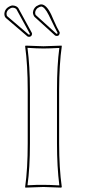

<svg xmlns="http://www.w3.org/2000/svg" viewBox="-21 -857 392 880"><path d="M106 -444.8Q106 -559.6 94.2 -645L96.2 -647.9Q97.7 -647.9 178.2 -645Q178.2 -645 261.2 -647.9L262.2 -645Q250.5 -564.9 250 -444.8V-200.2Q250 -85.4 262.2 0L259.8 2.9Q258.3 2.9 178.2 0Q178.2 0 95.2 2.9L94.2 0Q106 -81.5 106 -200.2ZM145 -828.1Q159.2 -836.9 168 -836.9Q191.4 -836.9 213.9 -790Q217.3 -782.7 224.1 -766.6Q241.2 -727.5 252 -710Q252.9 -708 252.9 -706.1Q252 -699.7 248 -694.8Q247.1 -694.3 244.6 -693.4Q241.2 -691.9 240.2 -691.9Q235.8 -692.4 231.9 -693.8L137.2 -779.8Q130.9 -788.1 129.9 -798.8Q130.9 -816.4 145 -828.1ZM13.2 -821.8Q25.9 -831.1 36.1 -832Q55.2 -831.1 63 -819.8L125 -706.1Q126 -704.1 126 -701.2Q125 -694.8 121.1 -690.9Q114.3 -688 111.8 -688Q106.9 -689 105 -689.9L6.8 -773.9Q-1 -780.3 -1 -793.9Q0 -811 13.2 -821.8ZM116.2 -444.8V-200.2Q116.2 -87.4 105 -7.8Q149.4 -10.3 178.2 -9.8Q207 -9.8 251 -7.3Q240.2 -91.8 240.2 -200.2V-444.8Q240.2 -558.1 251 -637.2Q206.5 -634.8 178.2 -634.8Q149.4 -634.8 105 -637.7Q116.2 -552.7 116.2 -444.8ZM150.9 -819.8Q140.6 -810.5 140.1 -798.8Q140.1 -790.5 143.6 -787.6L144 -787.1L237.3 -702.6H237.8L239.3 -702.1Q240.7 -703.1 242.2 -703.6Q242.7 -705.1 243.2 -705.6Q236.8 -716.3 202.6 -787.6Q183.6 -825.7 168 -827.1Q160.6 -826.2 150.9 -819.8ZM19 -814Q9.3 -805.7 8.8 -793.9Q9.3 -784.7 12.7 -782.2L110.8 -698.2H111.8Q114.3 -699.2 115.7 -699.2V-699.7L116.2 -701.7L54.2 -814.9Q47.4 -821.8 36.1 -821.8Q28.3 -821.3 19 -814Z"/></svg>

Font: Linux Biolinum Outline O
Style: Bold
Weight: 700
Designer: Philipp H. Poll
Foundry: Philipp H. Poll
Version: Version 0.9.2